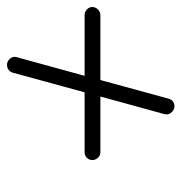

<svg xmlns="http://www.w3.org/2000/svg" viewBox="-5 -469 517 547"><g transform="rotate(-90 253.5 -195.5)"><path d="M93 -168Q84 -168 77.5 -175Q71 -182 71 -191Q71 -200 77.5 -206.5Q84 -213 93 -213H264L320 -418Q322 -425 328 -429.5Q334 -434 342.5 -434Q351 -434 358 -427.5Q365 -421 365 -412Q365 -409 364 -406L311 -213H484Q493 -213 500 -206.5Q507 -200 507 -191Q507 -182 500 -175Q493 -168 484 -168H299L246 26Q241 43 224 43Q218 43 213 40Q208 37 204.5 31.5Q201 26 201 20L202 14L252 -168Z"/></g></svg>

Font: TT2020Base
Style: Italic
Weight: 400
Italic angle: -15°
Version: Version 0.2.000